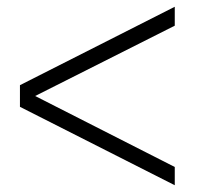

<svg xmlns="http://www.w3.org/2000/svg" viewBox="-20 -620 621 568"><path d="M84 -336 497 -544V-600L39 -368V-304L497 -72V-126Z"/></svg>

Font: Libre Baskerville
Style: Regular
Weight: 400
Designer: Pablo Impallari, Rodrigo Fuenzalida
Foundry: Pablo Impallari, Rodrigo Fuenzalida
Version: Version 1.051;Glyphs 3.2.3 (3260)